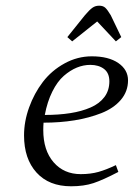

<svg xmlns="http://www.w3.org/2000/svg" viewBox="-20 -651 473 678"><path d="M64.9 -172.9Q64.9 -222.2 82.8 -271.7Q100.6 -321.3 131.3 -361.6Q162.1 -401.9 207.8 -427Q253.4 -452.1 304.2 -452.1Q363.3 -452.1 397.7 -428.5Q432.1 -404.8 432.1 -367.2Q432.1 -328.1 406.7 -298.3Q381.3 -268.6 337.9 -251.5Q294.4 -234.4 243.2 -226.1Q191.9 -217.8 133.8 -217.8Q132.8 -205.6 132.8 -191.9Q132.8 -120.1 169.2 -78.1Q205.6 -36.1 265.1 -36.1Q299.8 -36.1 327.6 -43.9Q355.5 -51.8 389.2 -67.9L397.9 -43.9Q343.8 -15.6 310.1 -4.4Q276.4 6.8 231 6.8Q152.8 6.8 108.9 -41.7Q64.9 -90.3 64.9 -172.9ZM138.2 -245.1Q188 -245.1 228.3 -251.5Q268.6 -257.8 300 -271.5Q331.5 -285.2 348.9 -308.6Q366.2 -332 366.2 -363.8Q366.2 -393.1 347.4 -407.5Q328.6 -421.9 298.8 -421.9Q274.9 -421.9 251.5 -412.4Q228 -402.8 205.3 -383.1Q182.6 -363.3 164.8 -327.6Q147 -292 138.2 -245.1ZM217.8 -520 279.8 -597.2Q295.9 -616.2 306.2 -623.5Q316.4 -630.9 330.1 -630.9Q343.8 -630.9 351.6 -623.8Q359.4 -616.7 371.1 -597.2L408.2 -520L389.2 -504.9L323.2 -575.2L234.9 -504.9Z"/></svg>

Font: Dehuti Alt
Style: Italic
Weight: 400
Version: Version 1.2